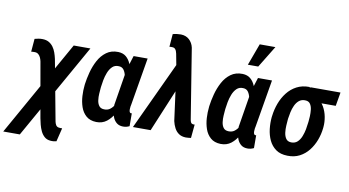

<svg xmlns="http://www.w3.org/2000/svg" viewBox="-140 -1010 2637 1449"><g transform="rotate(10 1179.0 -285.5)"><path d="M489.7 -528.3 77.6 203.1H-49.3L361.8 -528.3ZM122.1 -535.2Q150.9 -534.7 170.9 -523.2Q190.9 -511.7 204.3 -493.2Q217.8 -474.6 226.1 -451.2Q234.4 -427.7 239.7 -403.3L322.3 39.1Q323.7 48.8 326.7 62.3Q329.6 75.7 335.9 86.4Q342.3 97.2 354.5 100.6Q360.8 102.5 368.9 102.5Q377 102.5 384.3 102.5L358.9 206.1Q347.2 209 335 210Q322.8 210.9 311 209.5Q284.2 207 266.4 190.9Q248.5 174.8 237.5 151.6Q226.6 128.4 220.2 103.3Q213.9 78.1 209.5 55.7L135.3 -366.7Q132.3 -381.3 126.2 -395Q120.1 -408.7 109.4 -418.2Q98.6 -427.7 82 -428.2Q74.7 -428.7 67.6 -428Q60.5 -427.2 53.7 -426.8L62 -526.4Q76.7 -530.3 91.6 -533Q106.4 -535.6 122.1 -535.2Z M494.6 -245.6 495.6 -255.9Q501 -297.9 513.9 -347.4Q526.9 -397 550.5 -441.2Q574.2 -485.4 611.6 -512.7Q648.9 -540 702.1 -538.6Q739.3 -537.1 762.2 -517.6Q785.2 -498 798.1 -467.5Q811 -437 816.4 -401.4Q821.8 -365.7 822 -331.3Q822.3 -296.9 820.3 -271.5L817.9 -248.5Q811.5 -211.9 798.6 -167Q785.6 -122.1 763.7 -81.1Q741.7 -40 708.5 -14.2Q675.3 11.7 628.9 10.7Q580.1 9.3 551 -16.4Q522 -42 508.5 -81.3Q495.1 -120.6 492.7 -164.3Q490.2 -208 494.6 -245.6ZM618.7 -256.3 617.7 -246.1Q616.2 -228.5 614.5 -203.6Q612.8 -178.7 616 -153.8Q619.1 -128.9 631.6 -111.8Q644 -94.7 670.4 -93.8Q697.8 -92.3 717 -107.2Q736.3 -122.1 749.3 -145.3Q762.2 -168.5 770 -194.3Q777.8 -220.2 782.2 -241.2L785.6 -274.4Q786.6 -291.5 786.4 -317.6Q786.1 -343.8 781 -370.1Q775.9 -396.5 762.7 -414.8Q749.5 -433.1 724.6 -433.6Q694.3 -435.5 674.8 -416.5Q655.3 -397.5 643.8 -368.2Q632.3 -338.9 626.7 -308.3Q621.1 -277.8 618.7 -256.3ZM820.8 -528.3H928.2L866.7 -164.1Q865.2 -159.7 863.8 -149.7Q862.3 -139.6 862.1 -128.4Q861.8 -117.2 864.7 -108.9Q867.7 -100.6 876 -99.6Q877.4 -99.1 878.9 -99.9Q880.4 -100.6 882.3 -101.1L882.8 -2Q870.6 3.9 858.6 6.8Q846.7 9.8 833 9.3Q804.2 8.8 785.9 -5.6Q767.6 -20 757.6 -42.5Q747.6 -64.9 743.9 -90.8Q740.2 -116.7 741.2 -140.1L787.1 -421.9Z M1188 -344.7 1044.4 0H908.7L1161.1 -541.5L1246.1 -538.6ZM1144.5 -751Q1164.6 -750.5 1180.4 -744.4Q1196.3 -738.3 1208.5 -727.1Q1220.7 -715.8 1229.5 -700.7Q1238.3 -685.5 1242.2 -667L1325.7 -148.4Q1327.1 -139.6 1328.9 -128.9Q1330.6 -118.2 1335.4 -109.4Q1340.3 -100.6 1351.1 -99.1Q1354.5 -98.6 1357.9 -98.9Q1361.3 -99.1 1364.3 -99.1L1354.5 4.9Q1344.2 6.3 1334.2 7.3Q1324.2 8.3 1314 8.3Q1282.2 7.3 1261 -7.3Q1239.7 -22 1227.1 -46.1Q1214.4 -70.3 1208 -98.6L1157.2 -478L1133.8 -602.1Q1131.8 -612.8 1127.9 -622.1Q1124 -631.3 1117.4 -637.9Q1110.8 -644.5 1099.1 -645Q1092.8 -645.5 1086.7 -645.3Q1080.6 -645 1074.7 -644.5L1082.5 -742.7Q1097.7 -747.1 1113.3 -749Q1128.9 -751 1144.5 -751Z M1447.8 -245.6 1448.7 -255.9Q1454.1 -297.9 1467 -347.4Q1480 -397 1503.7 -441.2Q1527.3 -485.4 1564.7 -512.7Q1602.1 -540 1655.3 -538.6Q1692.4 -537.1 1715.3 -517.6Q1738.3 -498 1751.2 -467.5Q1764.2 -437 1769.5 -401.4Q1774.9 -365.7 1775.1 -331.3Q1775.4 -296.9 1773.4 -271.5L1771 -248.5Q1764.6 -211.9 1751.7 -167Q1738.8 -122.1 1716.8 -81.1Q1694.8 -40 1661.6 -14.2Q1628.4 11.7 1582 10.7Q1533.2 9.3 1504.2 -16.4Q1475.1 -42 1461.7 -81.3Q1448.2 -120.6 1445.8 -164.3Q1443.4 -208 1447.8 -245.6ZM1571.8 -256.3 1570.8 -246.1Q1569.3 -228.5 1567.6 -203.6Q1565.9 -178.7 1569.1 -153.8Q1572.3 -128.9 1584.7 -111.8Q1597.2 -94.7 1623.5 -93.8Q1650.9 -92.3 1670.2 -107.2Q1689.5 -122.1 1702.4 -145.3Q1715.3 -168.5 1723.1 -194.3Q1731 -220.2 1735.4 -241.2L1738.8 -274.4Q1739.7 -291.5 1739.5 -317.6Q1739.3 -343.8 1734.1 -370.1Q1729 -396.5 1715.8 -414.8Q1702.6 -433.1 1677.7 -433.6Q1647.5 -435.5 1627.9 -416.5Q1608.4 -397.5 1596.9 -368.2Q1585.4 -338.9 1579.8 -308.3Q1574.2 -277.8 1571.8 -256.3ZM1773.9 -528.3H1881.3L1819.8 -164.1Q1818.4 -159.7 1816.9 -149.7Q1815.4 -139.6 1815.2 -128.4Q1814.9 -117.2 1817.9 -108.9Q1820.8 -100.6 1829.1 -99.6Q1830.6 -99.1 1832 -99.9Q1833.5 -100.6 1835.4 -101.1L1835.9 -2Q1823.7 3.9 1811.8 6.8Q1799.8 9.8 1786.1 9.3Q1757.3 8.8 1739 -5.6Q1720.7 -20 1710.7 -42.5Q1700.7 -64.9 1697 -90.8Q1693.4 -116.7 1694.3 -140.1L1740.2 -421.9ZM1681.2 -613.8 1742.7 -780.8H1862.8L1760.7 -613.8Z M1927.2 -255.4 1928.7 -265.6Q1934.6 -315.4 1952.1 -362.5Q1969.7 -409.7 1999.3 -447.5Q2028.8 -485.4 2070.8 -507.6Q2112.8 -529.8 2168 -529.3Q2182.1 -519 2191.4 -506.1Q2200.7 -493.2 2211.4 -480.2Q2222.2 -467.3 2238.8 -457.5Q2272.9 -438 2293 -403.1Q2313 -368.2 2320.6 -327.6Q2328.1 -287.1 2324.7 -251L2323.7 -240.2Q2318.8 -193.4 2301.8 -148.2Q2284.7 -103 2256.1 -66.7Q2227.5 -30.3 2186.8 -9Q2146 12.2 2093.8 10.7Q2039.6 9.8 2005.1 -14.9Q1970.7 -39.6 1952.1 -78.9Q1933.6 -118.2 1928.2 -164.6Q1922.9 -210.9 1927.2 -255.4ZM2050.8 -266.1 2049.8 -255.9Q2048.3 -238.3 2046.6 -211.4Q2044.9 -184.6 2048.3 -157.7Q2051.8 -130.9 2064.5 -112.5Q2077.1 -94.2 2104.5 -93.3Q2133.8 -92.8 2152.3 -110.1Q2170.9 -127.4 2181.6 -154.5Q2192.4 -181.6 2197.8 -210.2Q2203.1 -238.8 2205.1 -259.8L2206.5 -270Q2208.5 -286.6 2209.7 -311.8Q2210.9 -336.9 2208 -362.5Q2205.1 -388.2 2193.1 -405.8Q2181.2 -423.3 2155.8 -424.3Q2126.5 -425.3 2107.4 -409.4Q2088.4 -393.6 2076.9 -368.4Q2065.4 -343.3 2059.6 -315.7Q2053.7 -288.1 2050.8 -266.1ZM2406.2 -528.3 2388.2 -423.3H2157.7L2175.8 -528.3Z"/></g></svg>

Font: Roboto Condensed SemiBold
Style: Italic
Weight: 600
Italic angle: -12°
Designer: Christian Robertson
Foundry: Google
Version: Version 3.008; 2023